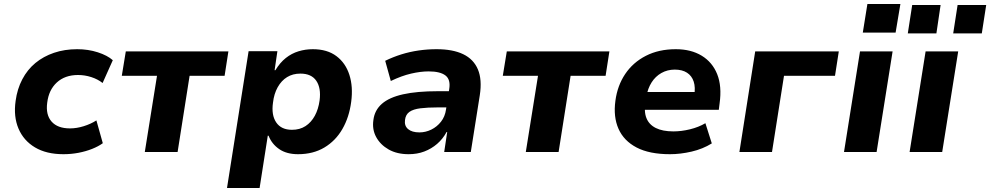

<svg xmlns="http://www.w3.org/2000/svg" viewBox="-20 -760 4951 960"><path d="M297 11Q212 11 155 -23Q98 -57 72.5 -117Q47 -177 58 -255Q66 -315 91.5 -363.5Q117 -412 157 -445Q197 -478 250 -496Q303 -514 366 -514Q421 -514 469 -498.5Q517 -483 544 -459L493 -345Q469 -364 436.5 -374.5Q404 -385 370 -385Q337 -385 310.5 -375.5Q284 -366 264 -347.5Q244 -329 232 -304Q220 -279 216 -246Q208 -186 238 -152Q268 -118 330 -118Q363 -118 398.5 -129Q434 -140 462 -158L494 -44Q472 -28 440.5 -15.5Q409 -3 372.5 4Q336 11 297 11Z M704 0 765 -381H589L609 -503H1122L1103 -381H928L868 0Z M1115 180 1223 -504H1367L1353 -409H1357Q1380 -447 1409 -470Q1438 -493 1472.5 -503.5Q1507 -514 1544 -514Q1616 -514 1662 -479.5Q1708 -445 1727 -385.5Q1746 -326 1736 -251Q1726 -174 1692 -115Q1658 -56 1602 -22.5Q1546 11 1470 11Q1413 11 1376 -14.5Q1339 -40 1323 -81L1319 -82L1278 180ZM1440 -111Q1479 -111 1507.5 -129.5Q1536 -148 1554 -181Q1572 -214 1578 -258Q1586 -320 1561.5 -356Q1537 -392 1482 -392Q1444 -392 1415.5 -374.5Q1387 -357 1368.5 -324Q1350 -291 1345 -247Q1336 -185 1361 -148Q1386 -111 1440 -111Z M2023 11Q1965 11 1923.5 -12.5Q1882 -36 1861 -74.5Q1840 -113 1847 -160Q1853 -209 1889.5 -241Q1926 -273 1995.5 -288.5Q2065 -304 2170 -304H2244L2232 -223H2170Q2118 -223 2082 -218.5Q2046 -214 2027 -200.5Q2008 -187 2005 -160Q2001 -131 2020.5 -114.5Q2040 -98 2077 -98Q2108 -98 2136.5 -112Q2165 -126 2185 -151.5Q2205 -177 2210 -212L2226 -314Q2234 -362 2207.5 -382.5Q2181 -403 2123 -403Q2083 -403 2035.5 -392Q1988 -381 1934 -355L1906 -456Q1945 -475 1986.5 -488Q2028 -501 2072.5 -507.5Q2117 -514 2163 -514Q2244 -514 2296 -489Q2348 -464 2369.5 -413Q2391 -362 2379 -284L2334 0H2201L2216 -100H2213Q2194 -65 2165.5 -40.5Q2137 -16 2101.5 -2.5Q2066 11 2023 11Z M2609 0 2670 -381H2494L2514 -503H3027L3008 -381H2833L2773 0Z M3330 11Q3227 11 3163 -22.5Q3099 -56 3072.5 -116Q3046 -176 3057 -256Q3067 -332 3106 -390Q3145 -448 3209.5 -481Q3274 -514 3359 -514Q3435 -514 3488.5 -481.5Q3542 -449 3566 -389Q3590 -329 3578 -243L3574 -211H3179L3193 -300H3466L3451 -282Q3458 -323 3448.5 -352Q3439 -381 3415 -396.5Q3391 -412 3354 -412Q3317 -412 3287 -395Q3257 -378 3238 -348Q3219 -318 3212 -278L3208 -253Q3199 -203 3212 -170Q3225 -137 3259 -120Q3293 -103 3347 -103Q3387 -103 3430 -113.5Q3473 -124 3507 -144L3539 -43Q3494 -15 3438 -2Q3382 11 3330 11Z M3677 0 3756 -503H4174L4155 -381H3900L3840 0Z M4294 -597 4317 -740H4482L4458 -597ZM4200 0 4280 -503H4443L4363 0Z M4528 0 4608 -503H4771L4691 0ZM4746 -593 4768 -735H4911L4889 -593ZM4519 -593 4541 -735H4683L4662 -593Z"/></svg>

Font: Nunito Sans 7pt ExtraBold
Style: Italic
Weight: 800
Italic angle: -9°
Designer: Vernon Adams
Foundry: Vernon Adams
Version: Version 3.101;gftools[0.9.27]